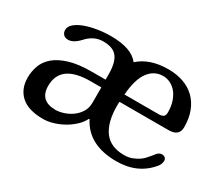

<svg xmlns="http://www.w3.org/2000/svg" viewBox="-96 -707 1037 911"><g transform="rotate(30 422.0 -251.0)"><path d="M753.9 -126Q765.1 -137.2 778.8 -137.2Q787.6 -137.2 794.7 -131.3Q801.8 -125.5 801.8 -116.2Q801.8 -97.7 789.1 -82Q722.2 0 605 0Q452.1 0 396 -109.9H393.1Q380.9 -85.4 358.9 -65.2Q336.9 -44.9 310.8 -30.5Q284.7 -16.1 256.6 -8.1Q228.5 0 204.1 0Q123 0 83 -36.1Q43 -72.3 43 -134.8Q43 -167 54 -198.5Q64.9 -230 93.3 -254.9Q121.6 -279.8 170.4 -294.9Q219.2 -310.1 294.9 -310.1H368.2V-337.9Q368.2 -372.1 362.3 -395.8Q356.4 -419.4 344.5 -434.1Q332.5 -448.7 313.5 -455.3Q294.4 -461.9 268.1 -461.9Q218.3 -461.9 180.2 -419.9Q147.9 -384.8 119.1 -384.8Q102.1 -384.8 93 -394.5Q84 -404.3 84 -418.9Q84 -438 102.1 -453.4Q120.1 -468.8 149.2 -479.5Q178.2 -490.2 214.6 -496.1Q251 -502 288.1 -502Q401.4 -502 441.9 -448.2Q501.5 -502 603 -502Q648.4 -502 685.5 -488.8Q722.7 -475.6 749 -450Q775.4 -424.3 789.8 -386.7Q804.2 -349.1 804.2 -300.8Q804.2 -252 747.1 -252H478Q477.5 -248 477.3 -242.4Q477.1 -236.8 477.1 -230Q477.1 -140.6 512.2 -92.3Q547.4 -43.9 622.1 -43.9Q647.5 -43.9 667.2 -51.8Q687 -59.6 700.4 -69.1Q713.9 -78.6 721.2 -87.2Q728.5 -95.7 729.5 -96.7Q731.9 -99.1 735.1 -103Q738.3 -106.9 743.2 -112.8ZM369.1 -268.1H311Q147 -268.1 147 -148.9Q147 -66.9 233.9 -66.9Q252.9 -66.9 276.4 -74.2Q299.8 -81.5 320.6 -96.2Q341.3 -110.8 355.2 -132.8Q369.1 -154.8 369.1 -184.1ZM597.2 -461.9Q548.8 -461.9 518.3 -421.1Q487.8 -380.4 481 -293.9H668Q685.5 -293.9 693.8 -300.3Q702.1 -306.6 702.1 -323.2Q702.1 -356.4 693.4 -382.3Q684.6 -408.2 670.2 -425.8Q655.8 -443.4 636.7 -452.6Q617.7 -461.9 597.2 -461.9Z"/></g></svg>

Font: Marmelad
Style: Regular
Weight: 400
Designer: Manvel Shmavonyan
Foundry: Cyreal (www.cyreal.org)
Version: Version 1.000